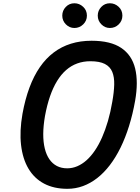

<svg xmlns="http://www.w3.org/2000/svg" viewBox="-20 -1184 878 1204"><path d="M402.5 0Q318 0 256.5 -32.5Q195 -65 158.5 -126.5Q122 -188 112 -275Q102 -362 121 -470.5Q137.5 -561.5 164.8 -634.8Q192 -708 230 -763Q268 -818 316.8 -854.8Q365.5 -891.5 424.8 -910Q484 -928.5 554 -928.5Q673.5 -928.5 740.2 -883.5Q807 -838.5 827.5 -754.5Q848 -670.5 827.5 -553Q812.5 -468 789.2 -393.8Q766 -319.5 735.8 -258Q705.5 -196.5 668.8 -148.5Q632 -100.5 589.8 -67.5Q547.5 -34.5 500.5 -17.2Q453.5 0 402.5 0ZM262 -456Q251.5 -395 251.2 -344Q251 -293 260.8 -253Q270.5 -213 289.8 -185.2Q309 -157.5 337 -143Q365 -128.5 401.5 -128.5Q434 -128.5 464.5 -141.5Q495 -154.5 522.8 -179.2Q550.5 -204 575 -240Q599.5 -276 620 -322.5Q640.5 -369 656.8 -424.8Q673 -480.5 684 -545Q695 -606 696.2 -653.2Q697.5 -700.5 684 -733.2Q670.5 -766 637.5 -783Q604.5 -800 546.5 -800Q502.5 -800 464.5 -786.2Q426.5 -772.5 394.8 -744.8Q363 -717 337.8 -675.8Q312.5 -634.5 293.5 -579.5Q274.5 -524.5 262 -456ZM669 -1008.5Q638.5 -1008.5 615.8 -1031.2Q593 -1054 593 -1086Q593 -1117.5 615 -1140.5Q637 -1163.5 669 -1163.5Q700 -1163.5 723.8 -1141.5Q747.5 -1119.5 747.5 -1086Q747.5 -1054 724.5 -1031.2Q701.5 -1008.5 669 -1008.5ZM446.5 -1008.5Q416 -1008.5 393.2 -1031.2Q370.5 -1054 370.5 -1086Q370.5 -1117.5 392.5 -1140.5Q414.5 -1163.5 446.5 -1163.5Q477.5 -1163.5 501.2 -1141.5Q525 -1119.5 525 -1086Q525 -1054 501.8 -1031.2Q478.5 -1008.5 446.5 -1008.5Z"/></svg>

Font: Edu VIC WA NT Hand Pre
Style: Regular
Weight: 400
Designer: Tina and Corey Anderson, Eben Sorkin, Mirko Velimirovic
Foundry: Google for Education
Version: Version 1.000